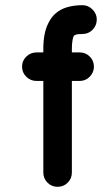

<svg xmlns="http://www.w3.org/2000/svg" viewBox="-20 -721 402 740"><path d="M266 -584Q265 -584 263 -579.5Q261 -575 259 -562.5Q257 -550 257 -533V-519H287Q310 -519 326 -503Q342 -487 342 -464Q342 -442 326 -425.5Q310 -409 287 -409H257V-56Q257 -33 241 -17Q225 -1 202 -1Q179 -1 163 -17Q147 -33 147 -56V-409H121Q98 -409 81.5 -425Q65 -441 65 -464Q65 -487 81.5 -503Q98 -519 121 -519H147V-533Q147 -594 166 -631Q188 -678 238 -693Q265 -701 298 -701Q320 -701 336.5 -684.5Q353 -668 353 -646Q353 -623 337 -606.5Q321 -590 298 -590Q278 -590 272 -587Q268 -586 266 -584Z"/></svg>

Font: Quicksand
Style: Bold
Weight: 700
Designer: Andrew Paglinawan
Foundry: Andrew Paglinawan
Version: 1.002